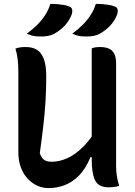

<svg xmlns="http://www.w3.org/2000/svg" viewBox="-20 -951 690 984"><path d="M591 2Q584 4 575.5 5.5Q567 7 557 8Q547 9 537 9Q520 9 506 5Q492 1 481.5 -8Q471 -17 464 -34Q457 -51 453.5 -77Q450 -103 450 -140Q450 -255 450 -339.5Q450 -424 450 -488Q450 -552 450 -603.5Q450 -655 450 -703Q457 -706 463.5 -707.5Q470 -709 477.5 -709.5Q485 -710 492 -710Q522 -710 540 -701Q558 -692 566.5 -673.5Q575 -655 575 -626Q575 -561 575 -495Q575 -429 575 -363.5Q575 -298 575 -232.5Q575 -167 575 -101Q575 -73 579 -48Q583 -23 591 2ZM229 13Q199 13 171 0.5Q143 -12 121 -36Q99 -60 86.5 -94Q74 -128 74 -171Q74 -239 74 -308.5Q74 -378 74 -447.5Q74 -517 74 -584Q74 -619 70.5 -648Q67 -677 59 -702Q73 -707 85.5 -708.5Q98 -710 112 -710Q146 -710 169 -696Q192 -682 204.5 -649Q217 -616 217 -559Q217 -497 213.5 -436.5Q210 -376 202.5 -310.5Q195 -245 184 -166Q193 -140 207.5 -131Q222 -122 244 -122Q284 -122 324.5 -140Q365 -158 405.5 -198Q446 -238 483 -302V-146H444Q418 -84 383 -49.5Q348 -15 308.5 -1Q269 13 229 13ZM238 -931Q260 -931 276.5 -929.5Q293 -928 307.5 -925.5Q322 -923 334 -918Q347 -914 349.5 -903Q352 -892 348 -878Q342 -862 333 -847.5Q324 -833 313 -821Q302 -809 288 -798Q274 -787 258 -778Q242 -770 226.5 -767Q211 -764 189 -764Q177 -764 164.5 -765Q152 -766 141 -769.5Q130 -773 117 -778Q148 -801 171.5 -824.5Q195 -848 212 -874.5Q229 -901 238 -931ZM471 -931Q493 -931 509.5 -929.5Q526 -928 540.5 -925.5Q555 -923 567 -918Q580 -914 582.5 -903Q585 -892 581 -878Q575 -862 566 -847.5Q557 -833 546 -821Q535 -809 521 -798Q507 -787 491 -778Q475 -770 459.5 -767Q444 -764 422 -764Q410 -764 397.5 -765Q385 -766 374 -769.5Q363 -773 350 -778Q381 -801 404.5 -824.5Q428 -848 445 -874.5Q462 -901 471 -931Z"/></svg>

Font: Recursive Casual SemiBold
Style: Regular
Weight: 600
Version: Version 1.047